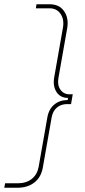

<svg xmlns="http://www.w3.org/2000/svg" viewBox="-35 -740 398 900"><path d="M280 -608 239 -375Q233 -342 248 -320Q263 -298 291 -298H306L298 -252H279Q251 -252 231.5 -235.5Q212 -219 207 -189L166 44Q158 91 126 115.5Q94 140 48 140H-15L-11 119H51Q88 119 113.5 99Q139 79 146 43L187 -190Q194 -229 219.5 -250Q245 -271 282 -271L284 -281Q248 -281 230 -308.5Q212 -336 219 -377L260 -610Q267 -649 248.5 -675.5Q230 -702 195 -701H133L136 -720H198Q243 -720 265.5 -687.5Q288 -655 280 -608Z"/></svg>

Font: Fixel Italic Variable 20240409 Display Thin
Style: Italic
Weight: 100
Italic angle: -10°
Designer: AlfaBravo + MacPaw
Foundry: Kyrylo Tkachov, Marchela Mozhyna, Serhii Makarenko, Maria Weinstein, Zakhar Kryvoshyya
Version: Version 1.211;Glyphs 3.2 (3225)